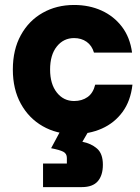

<svg xmlns="http://www.w3.org/2000/svg" viewBox="-20 -530 565 773"><path d="M278.3 10Q207.5 10 151.7 -22.1Q95.8 -54.2 63.8 -112.5Q31.7 -170.8 31.7 -250Q31.7 -330 63.8 -388.3Q95.8 -446.7 151.7 -478.3Q207.5 -510 278.3 -510Q339.2 -510 388.8 -487.5Q438.3 -465 470.8 -422.5Q503.3 -380 511.7 -318.3H358.3Q350 -346.7 328.8 -361.7Q307.5 -376.7 278.3 -376.7Q235.8 -376.7 208.8 -342.9Q181.7 -309.2 181.7 -250Q181.7 -191.7 208.8 -157.5Q235.8 -123.3 278.3 -123.3Q310 -123.3 332.5 -139.2Q355 -155 363.3 -189.2H513.3Q505.8 -123.3 473.3 -79.2Q440.8 -35 390.4 -12.5Q340 10 278.3 10ZM153.3 223.3V128.3H249.2V105.8Q249.2 88.3 234.6 80.8Q220 73.3 185.8 66.7L235 -25H350L311.7 40.8Q346.7 47.5 370.4 67.9Q394.2 88.3 394.2 133.3Q394.2 175.8 373.8 199.6Q353.3 223.3 309.2 223.3Z"/></svg>

Font: Funnel Sans Light ExtraBold
Style: Regular
Weight: 800
Version: Version 1.000